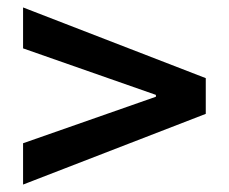

<svg xmlns="http://www.w3.org/2000/svg" viewBox="-20 -622 616 516"><path d="M42 -237 399 -362V-367L42 -492V-602L533 -412V-316L42 -126Z"/></svg>

Font: Nebula Sans Semibold
Style: Regular
Weight: 600
Designer: Paul D. Hunt for Adobe (as Source Sans)
Foundry: Nebula Entertainment & Broadcasting LLC
Version: Version 1.010